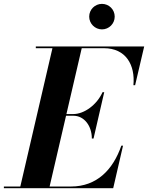

<svg xmlns="http://www.w3.org/2000/svg" viewBox="-68 -996 782 1016"><path d="M404 -908C404 -871 434.5 -840.5 471.5 -840.5C509 -840.5 539 -871 539 -908C539 -945.5 509 -975.5 471.5 -975.5C434.5 -975.5 404 -945.5 404 -908ZM320.5 -383.5C377.5 -383.5 418 -330 418 -263H427L483.5 -508H474.5C444.5 -441 377.5 -392.5 320.5 -392.5H283.5L364.5 -741H481.5C598.5 -741 648 -652 638 -545H647L695 -750H121.5V-741H209.5L39.5 -9H-47.5V0H531L583 -225H574C530 -98 444.5 -9 307.5 -9H194.5L281.5 -383.5Z"/></svg>

Font: Bodoni* 24pt
Style: Bold Italic
Weight: 700
Italic angle: -13°
Version: Version 2.3